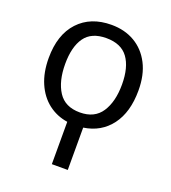

<svg xmlns="http://www.w3.org/2000/svg" viewBox="-142 -651 889 997"><g transform="rotate(20 302.5 -153.0)"><path d="M259 240V6Q199 -3 153 -38.5Q107 -74 81 -133.5Q55 -193 55 -273Q55 -402 122 -474Q189 -546 304 -546Q377 -546 432.5 -513.5Q488 -481 519.5 -420Q551 -359 551 -273Q551 -153 496.5 -80.5Q442 -8 347 6V240ZM303 -62Q384 -62 422 -120Q460 -178 460 -273Q460 -368 422 -420Q384 -472 302 -472Q220 -472 183 -420Q146 -368 146 -273Q146 -178 183.5 -120Q221 -62 303 -62Z"/></g></svg>

Font: Go Noto Current
Style: Regular
Weight: 400
Designer: Monotype Design Team
Foundry: Monotype Imaging Inc.
Version: Version 2.007; ttfautohint (v1.8) -l 8 -r 50 -G 200 -x 14 -D